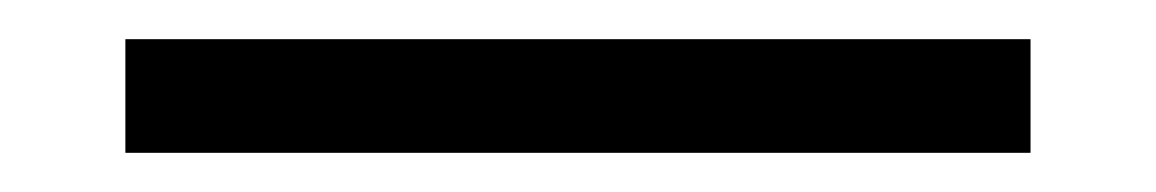

<svg xmlns="http://www.w3.org/2000/svg" viewBox="-20 48 590 98"><path d="M44 126V68H506V126Z"/></svg>

Font: EauTest Medium
Style: Regular
Weight: 500
Designer: Christian Thalmann (Catharsis Fonts)
Version: Version 0.001;PS 000.001;hotconv 1.0.88;makeotf.lib2.5.64775